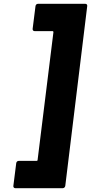

<svg xmlns="http://www.w3.org/2000/svg" viewBox="-20 -830 477 1006"><path d="M322 144 437 -798C438 -805 434 -810 427 -810H179C172 -810 167 -805 166 -798L151 -679C150 -672 155 -667 161 -667H256C258 -667 260 -665 260 -662L177 8C177 11 175 13 172 13H78C71 13 66 18 65 25L50 144C49 151 54 156 60 156H309C315 156 321 151 322 144Z"/></svg>

Font: Barlow ExtraBold
Style: Italic
Weight: 800
Italic angle: -7°
Designer: Jeremy Tribby
Foundry: Tribby Type
Version: Version 1.422;hotconv 1.0.109;makeotfexe 2.5.65596